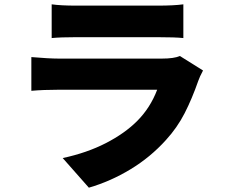

<svg xmlns="http://www.w3.org/2000/svg" viewBox="-20 -800 1040 888"><path d="M331 -774H572H656H710Q785 -774 828 -780V-624Q791 -628 708 -628H475H389H331Q260 -628 219 -624V-780Q261 -774 331 -774ZM897 -426Q868 -343 834 -276.5Q800 -210 748 -153Q676 -73 583.5 -17Q491 39 391 68L270 -69Q382 -93 469.5 -138Q557 -183 614 -240Q675 -301 707 -385H540H460H380H308H252Q181 -385 125 -380V-536Q207 -529 252 -529H448H533H614H682H728Q785 -529 812 -541L919 -474Q903 -444 897 -426Z"/></svg>

Font: Merged Yaku Han JP Black
Style: Regular
Weight: 900
Designer: Ryoko NISHIZUKA 西塚涼子 (kana, bopomofo & ideographs); Paul D. Hunt (Latin, Greek & Cyrillic); Sandoll Communications 산돌커뮤니
Foundry: Adobe
Version: Version 2.004